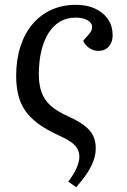

<svg xmlns="http://www.w3.org/2000/svg" viewBox="-20 -542 527 796"><path d="M296 234 263 211Q286 181 297.5 154.5Q309 128 309 108Q309 90 301 75Q293 60 274.5 47Q256 34 225 20Q174 -3 140 -28Q106 -53 85.5 -82Q65 -111 56 -147.5Q47 -184 47 -228Q47 -294 64.5 -348.5Q82 -403 114.5 -441.5Q147 -480 192.5 -501Q238 -522 295 -522Q341 -522 375 -506Q409 -490 428 -462Q447 -434 447 -395Q447 -367 431 -349Q415 -331 387 -331Q368 -331 350.5 -342.5Q333 -354 325 -373L346 -397Q354 -405 358 -413.5Q362 -422 362 -429Q362 -447 343 -458Q324 -469 293 -469Q257 -469 229 -452.5Q201 -436 181.5 -405.5Q162 -375 151.5 -331.5Q141 -288 141 -234Q141 -191 152.5 -159Q164 -127 190.5 -103.5Q217 -80 262 -60Q304 -41 329 -22Q354 -3 365.5 19.5Q377 42 377 73Q377 98 367.5 124.5Q358 151 339.5 178.5Q321 206 296 234Z"/></svg>

Font: Literata 18pt
Style: Italic
Weight: 400
Italic angle: -2°
Designer: Latin by Veronika Burian and Jose Scaglione. Greek by Irene Vlachou. Cyrillic by Vera Evstafieva
Foundry: TypeTogether
Version: Version 3.103;gftools[0.9.29]